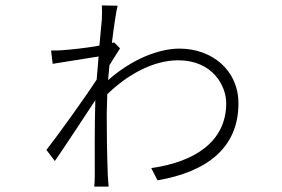

<svg xmlns="http://www.w3.org/2000/svg" viewBox="-20 -657 1040 707"><path d="M355 -585 346 -489C298 -480 236 -474 207 -472C197 -471 184 -471 168 -471L174 -422L343 -449L336 -364C294 -299 194 -160 151 -105L182 -64C226 -128 288 -223 331 -288C328 -191 329 -75 329 -10C329 2 328 22 327 30H380C379 17 378 2 377 -11C374 -88 373 -161 373 -237L375 -310C448 -381 543 -435 636 -435C763 -435 813 -341 813 -277C813 -133 693 -60 537 -38L560 7C741 -24 858 -112 858 -276C858 -400 759 -478 641 -478C565 -478 467 -440 378 -362L383 -417L422 -479L400 -501L392 -499C400 -564 408 -617 413 -636L355 -637C356 -629 356 -600 355 -585Z"/></svg>

Font: GenYoGothic2 TW L
Style: Regular
Weight: 300
Version: Version 2.100;PS 2.1;hotconv 16.6.51;makeotf.lib2.5.65220 DE